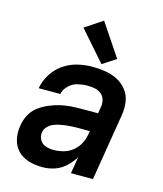

<svg xmlns="http://www.w3.org/2000/svg" viewBox="-116 -860 808 953"><g transform="rotate(15 288.0 -383.0)"><path d="M192 8Q223 8 253.5 -2Q284 -12 308.5 -34.5Q333 -57 351 -85L337 0H450L506 -342Q512 -377 507.5 -410.5Q503 -444 483.5 -470Q464 -496 435 -511.5Q406 -527 372.5 -532.5Q339 -538 304 -538Q267 -538 228.5 -529Q190 -520 156 -496.5Q122 -473 101 -438.5Q80 -404 73 -366H184Q189 -390 209 -409.5Q229 -429 254.5 -435Q280 -441 304 -441Q323 -441 341.5 -437.5Q360 -434 374 -423Q388 -412 393.5 -394.5Q399 -377 396 -358L390 -322H307Q279 -322 251 -320Q223 -318 195 -311.5Q167 -305 139.5 -293Q112 -281 88 -262.5Q64 -244 50.5 -217Q37 -190 33 -162Q27 -127 34.5 -92.5Q42 -58 65.5 -34.5Q89 -11 122.5 -1.5Q156 8 192 8ZM223 -89Q202 -89 182.5 -95.5Q163 -102 152.5 -120Q142 -138 146 -160Q148 -175 159.5 -187.5Q171 -200 185.5 -206.5Q200 -213 215.5 -216.5Q231 -220 246 -222Q261 -224 276.5 -225Q292 -226 307 -226H374L371 -211Q367 -186 355 -162Q343 -138 321.5 -120.5Q300 -103 274.5 -96Q249 -89 223 -89ZM343 -562 412 -607 300 -774 210 -714Z"/></g></svg>

Font: Iosevka Sparkle SmBdObl
Style: Regular
Weight: 600
Italic angle: -9°
Designer: Belleve Invis
Foundry: Belleve Invis
Version: Version 4.5.0; ttfautohint (v1.8.3)